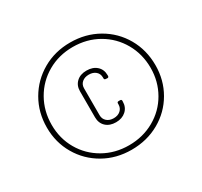

<svg xmlns="http://www.w3.org/2000/svg" viewBox="-148 -906 1169 1111"><g transform="rotate(-30 436.5 -350.0)"><path d="M74 -348Q74 -449 121.5 -531Q169 -613 251.5 -660.5Q334 -708 436 -708Q539 -708 622 -660.5Q705 -613 752 -531Q799 -449 799 -348Q799 -249 752 -167.5Q705 -86 622 -39Q539 8 436 8Q334 8 251.5 -39Q169 -86 121.5 -167.5Q74 -249 74 -348ZM767 -348Q767 -440 724 -515.5Q681 -591 605.5 -634.5Q530 -678 436 -678Q343 -678 267.5 -634.5Q192 -591 149 -515.5Q106 -440 106 -348Q106 -257 149 -182.5Q192 -108 267.5 -65Q343 -22 436 -22Q529 -22 605 -65Q681 -108 724 -183Q767 -258 767 -348ZM345 -261V-435Q345 -473 370 -496.5Q395 -520 437 -520Q479 -520 504.5 -497Q530 -474 530 -436V-431Q530 -421 520 -421L510 -422Q500 -422 500 -432V-438Q500 -463 482.5 -478Q465 -493 437 -493Q409 -493 391.5 -478Q374 -463 374 -438V-258Q374 -233 391.5 -217.5Q409 -202 437 -202Q465 -202 482.5 -217.5Q500 -233 500 -258V-264Q500 -274 510 -274H520Q530 -274 530 -265V-261Q530 -222 504 -198.5Q478 -175 437 -175Q395 -175 370 -198.5Q345 -222 345 -261Z"/></g></svg>

Font: Barlow Semi Condensed ExLight
Style: Regular
Weight: 275
Width: 4
Designer: Jeremy Tribby
Foundry: Tribby Type
Version: Version 1.408